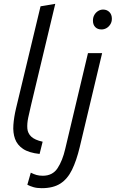

<svg xmlns="http://www.w3.org/2000/svg" viewBox="-20 -796 605 1004"><path d="M187 9Q131 3 100.5 -17.5Q70 -38 58.5 -70Q47 -102 50 -143Q53 -184 64 -230L192 -763L269 -776L143 -249Q134 -212 127.5 -180.5Q121 -149 123 -124Q125 -99 143.5 -81.5Q162 -64 203 -55ZM198 188Q173 188 154.5 182.5Q136 177 123 170L141 107Q157 115 171 119Q185 123 204 123Q255 123 281 83.5Q307 44 321 -17L440 -518H514L397 -27Q380 44 356.5 92Q333 140 295.5 164Q258 188 198 188ZM511 -642Q490 -642 478 -654.5Q466 -667 466 -688Q466 -706 474 -719Q482 -732 494 -739Q506 -746 519 -746Q539 -746 552 -733Q565 -720 565 -698Q565 -681 556.5 -668Q548 -655 536 -648.5Q524 -642 511 -642Z"/></svg>

Font: Ubuntu Sans
Style: Italic
Weight: 400
Italic angle: -13.5°
Designer: Dalton Maag Ltd
Foundry: Dalton Maag Ltd
Version: Version 1.006